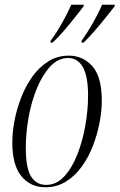

<svg xmlns="http://www.w3.org/2000/svg" viewBox="-20 -781 505 811"><path d="M172 10Q109 10 70.5 -36.5Q32 -83 32 -179Q32 -223 41.5 -272.5Q51 -322 70 -370.5Q89 -419 117.5 -458.5Q146 -498 184.5 -522Q223 -546 271 -546Q330 -546 370 -501.5Q410 -457 410 -355Q410 -312 400.5 -262.5Q391 -213 372.5 -165Q354 -117 325.5 -77.5Q297 -38 258.5 -14Q220 10 172 10ZM175 0Q218 0 251 -35.5Q284 -71 306.5 -128Q329 -185 340.5 -251Q352 -317 352 -377Q352 -459 330 -497.5Q308 -536 267 -536Q226 -536 193 -501Q160 -466 136.5 -409.5Q113 -353 101 -286.5Q89 -220 89 -156Q89 -70 111.5 -35Q134 0 175 0ZM325 -609Q349 -643 373 -685Q397 -727 411 -761H465L464 -754Q450 -736 427.5 -708Q405 -680 380 -651Q355 -622 333 -601H324ZM194 -609Q219 -643 242.5 -684.5Q266 -726 281 -761H334L333 -754Q319 -736 296.5 -707.5Q274 -679 249 -650Q224 -621 202 -601H193Z"/></svg>

Font: Noto Serif Display ExtraCondensed Light
Style: Italic
Weight: 300
Width: 2
Italic angle: -12°
Designer: Monotype Design Team
Foundry: Monotype Imaging Inc.
Version: Version 2.009